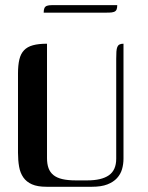

<svg xmlns="http://www.w3.org/2000/svg" viewBox="-20 -714 567 734"><path d="M332 0Q367.2 0 390.4 -9Q413.6 -18.1 427.2 -33Q440.9 -47.9 446.5 -67.1Q452.1 -86.4 452.1 -107.4V-546.9Q442.4 -546.9 436.8 -543.9Q431.2 -541 428.5 -534.4Q425.8 -527.8 425 -516.6Q424.3 -505.4 424.3 -488.8V-107.4Q424.3 -63.5 396.2 -43.9Q368.2 -24.4 313.5 -24.4H270Q239.3 -24.4 218.3 -29.3Q197.3 -34.2 184.3 -44.7Q171.4 -55.2 165.5 -71.3Q159.7 -87.4 159.7 -109.4V-546.9Q127.4 -546.9 106 -541Q84.5 -535.2 71.8 -521.7Q59.1 -508.3 54 -486.6Q48.8 -464.8 48.8 -433.1V-130.4Q48.8 -101.1 53 -77.1Q57.1 -53.2 69.1 -35.9Q81.1 -18.6 102.3 -9.3Q123.5 0 157.7 0ZM147 -665.5Q147 -677.2 149.9 -683.3Q152.8 -689.5 159.7 -691.9Q166.5 -694.3 177.7 -694.3Q189 -694.3 206.1 -694.3H428.2Q428.2 -682.6 425.3 -676.8Q422.4 -670.9 415.5 -668.5Q408.7 -666 397.2 -665.8Q385.7 -665.5 369.1 -665.5Z"/></svg>

Font: Unique
Style: Regular
Weight: 400
Designer: Anna Pocius (aka Artmaker)
Foundry: Anna Pocius
Version: Version 1.000 2013 initial release